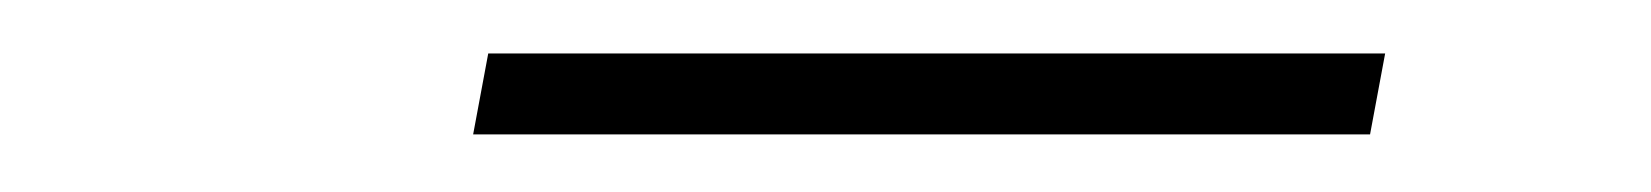

<svg xmlns="http://www.w3.org/2000/svg" viewBox="-20 -702 602 70"><path d="M152.5 -653 158 -682.5H485L479.5 -653Z"/></svg>

Font: Anybody ExtraExpanded Light
Style: Italic
Weight: 300
Width: 8
Italic angle: -10°
Designer: Tyler Finck
Foundry: Etcetera Type Company
Version: Version 1.010; ttfautohint (v1.8.3) -l 8 -r 50 -G 200 -x 14 